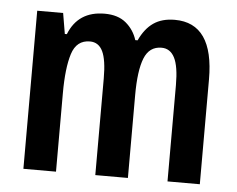

<svg xmlns="http://www.w3.org/2000/svg" viewBox="-44 -605 811 657"><g transform="rotate(5 361.0 -276.5)"><path d="M531 -553Q665 -553 665 -360V0H554V-331Q554 -395 539 -424.5Q524 -454 494 -454Q452 -454 435 -411.5Q418 -369 418 -284V0H306V-332Q306 -396 292 -425Q278 -454 248 -454Q202 -454 186.5 -405Q171 -356 171 -269V0H59V-543H148L160 -472H167Q199 -553 290 -553Q336 -553 363.5 -530Q391 -507 402 -472H410Q429 -513 458 -533Q487 -553 531 -553Z"/></g></svg>

Font: Noto Sans Devanagari UI ExtraCondensed SemiBold
Style: Regular
Weight: 600
Width: 2
Designer: Jelle Bosma - Monotype Design Team
Foundry: Monotype Imaging Inc.
Version: Version 2.004; ttfautohint (v1.8.4.7-5d5b)